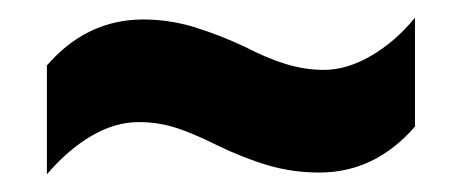

<svg xmlns="http://www.w3.org/2000/svg" viewBox="-20 -461 522 217"><path d="M225 -297Q197 -311 177.5 -317Q158 -323 137 -323Q110 -323 83.5 -307.5Q57 -292 33 -264V-387Q78 -439 142 -439Q171 -439 199 -430.5Q227 -422 257 -408Q282 -395 303.5 -388.5Q325 -382 346 -382Q372 -382 399.5 -398Q427 -414 449 -441V-318Q404 -266 341 -266Q311 -266 283.5 -274Q256 -282 225 -297Z"/></svg>

Font: Noto Sans Tamil ExtraCondensed ExtraBold
Style: Regular
Weight: 800
Width: 2
Designer: Jelle Bosma - Monotype Design Team
Foundry: Monotype Imaging Inc.
Version: Version 2.004; ttfautohint (v1.8.4.7-5d5b)